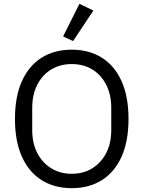

<svg xmlns="http://www.w3.org/2000/svg" viewBox="-20 -969 748 1001"><path d="M354 12Q264 12 197.5 -29.5Q131 -71 94.5 -151.5Q58 -232 58 -349Q58 -466 94.5 -546.5Q131 -627 197.5 -668.5Q264 -710 354 -710Q444 -710 510.5 -668.5Q577 -627 613.5 -546.5Q650 -466 650 -349Q650 -232 613.5 -151.5Q577 -71 510.5 -29.5Q444 12 354 12ZM354 -63Q415 -63 461 -91.5Q507 -120 533.5 -171Q560 -222 560 -291V-407Q560 -476 533.5 -527.5Q507 -579 461 -607Q415 -635 354 -635Q294 -635 247.5 -607Q201 -579 174.5 -527.5Q148 -476 148 -407V-291Q148 -222 174.5 -171Q201 -120 247.5 -91.5Q294 -63 354 -63ZM467 -914 361 -755 309 -779 394 -949Z"/></svg>

Font: IBM Plex Sans
Style: Regular
Weight: 400
Designer: Mike Abbink, Paul van der Laan, Pieter van Rosmalen
Foundry: Bold Monday
Version: Version 3.201